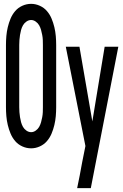

<svg xmlns="http://www.w3.org/2000/svg" viewBox="-20 -763 640 998"><path d="M142 8Q118 8 96 -2Q74 -12 59 -29.5Q44 -47 35 -68.5Q26 -90 20.5 -113Q15 -136 13 -159.5Q11 -183 11 -206V-529Q11 -552 13 -575.5Q15 -599 20.5 -622Q26 -645 35 -666.5Q44 -688 59 -705.5Q74 -723 96 -733Q118 -743 142 -743Q165 -743 187 -733Q209 -723 224 -705.5Q239 -688 248 -666.5Q257 -645 262.5 -622Q268 -599 270 -575.5Q272 -552 272 -529V-206Q272 -183 270 -159.5Q268 -136 262.5 -113Q257 -90 248 -68.5Q239 -47 224 -29.5Q209 -12 187 -2Q165 8 142 8ZM142 -76Q154 -76 165.5 -84Q177 -92 183.5 -103.5Q190 -115 193.5 -128Q197 -141 199.5 -154Q202 -167 202.5 -180Q203 -193 203 -206V-529Q203 -542 202.5 -555Q202 -568 199.5 -581Q197 -594 193.5 -607Q190 -620 183.5 -631.5Q177 -643 165.5 -651Q154 -659 142 -659Q129 -659 117.5 -651Q106 -643 99.5 -631.5Q93 -620 89.5 -607Q86 -594 84 -581Q82 -568 81 -555Q80 -542 80 -529V-206Q80 -193 81 -180Q82 -167 84 -154Q86 -141 89.5 -128Q93 -115 99.5 -103.5Q106 -92 117.5 -84Q129 -76 142 -76ZM381 215Q388 182 394.5 148.5Q401 115 407 81L424 -4L322 -520H393L460 -132L524 -520H595L452 215Z"/></svg>

Font: Iosevka Medium Extended
Style: Regular
Weight: 500
Width: 7
Monospace: yes
Designer: Belleve Invis
Foundry: Belleve Invis
Version: Version 32.5.0; ttfautohint (v1.8.4)